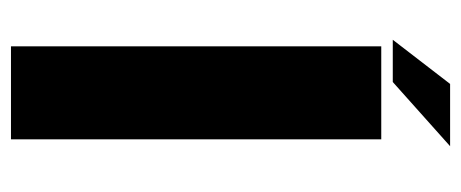

<svg xmlns="http://www.w3.org/2000/svg" viewBox="-265 -575 840 350"><g transform="rotate(90 155.0 -400.0)"><path d="M64.5 0H234V-675H64.5ZM52.5 -696H129.5L246.5 -800.5H133Z"/></g></svg>

Font: Anybody Thin
Style: Bold
Weight: 700
Version: Version 1.113;gftools[0.9.25]